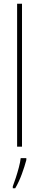

<svg xmlns="http://www.w3.org/2000/svg" viewBox="-20 -780 207 1021"><path d="M97 0H71V-760H97ZM120 71Q111 105 96 146Q81 187 61 221H48V211Q55 193 64 165.5Q73 138 80.5 109.5Q88 81 90 61H120Z"/></svg>

Font: Noto Sans Telugu ExtraCondensed Thin
Style: Regular
Weight: 100
Width: 2
Designer: Jelle Bosma - Monotype Design Team
Foundry: Monotype Imaging Inc.
Version: Version 2.005; ttfautohint (v1.8.4.7-5d5b)